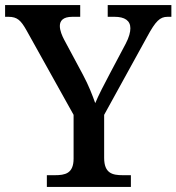

<svg xmlns="http://www.w3.org/2000/svg" viewBox="-23 -734 693 754"><path d="M161 0H491V-46H459C419 -46 386 -53 386 -114V-283L555 -590C588 -651 605 -668 635 -668H650V-714H400V-668H427C467 -668 489 -653 489 -623C489 -608 484 -588 471 -563L409 -446C386 -403 364 -360 351 -329C340 -360 325 -399 303 -440L229 -578C221 -593 212 -614 212 -632C212 -652 224 -668 261 -668H292V-714H-3V-668H10C45 -668 59 -654 81 -615L266 -283V-111C266 -52 232 -46 192 -46H161Z"/></svg>

Font: Noto Serif Oriya Medium
Style: Regular
Weight: 500
Designer: David Williams
Foundry: Google LLC, David Williams
Version: Version 1.051